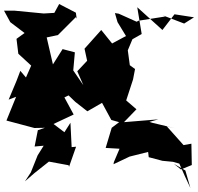

<svg xmlns="http://www.w3.org/2000/svg" viewBox="-85 -842 984 954"><path d="M814 0 868 -22 866 -128 827 -121 744 -214 784 -205 671 -232 641 -242 608 -223 702 -249 531 -235 593 -299 542 -343 576 -447 586 -499 560 -518 550 -592 573 -647 619 -673 597 -806 722 -693 782 -771 879 -756 830 -725 723 -766 736 -760 603 -739 594 -734 505 -774 486 -777 499 -732 541 -663 472 -626 418 -693 335 -600 348 -540 299 -488 329 -419 279 -492 287 -582 226 -598 178 -522 147 -656 203 -668 292 -757 296 -749 292 -779 209 -822 185 -778 132 -775 -13 -789H-65L-34 -732L37 -678L-3 -649L6 -575L70 -516L44 -457L16 -490L-3 -440L-42 -347L-5 -361L-53 -243L86 -206L138 -207L103 -195L87 -114L132 -118L102 -70L68 15L39 59L85 19L158 -39L256 -21L258 -13L293 -113L271 -111L265 -232L235 -185L181 -226L281 -273L235 -358L314 -396L261 -387L276 -451L208 -414L289 -336L349 -289L422 -331L468 -246L507 -235L470 -207L440 -107L509 -103L481 -37L479 -26L559 -64L651 -87L654 -61L722 -43L774 -38L806 -29C824 12 842 53 861 92L836 5L779 -28Z"/></svg>

Font: Hussar Lance
Style: ExBd
Weight: 700
Foundry: Cannot Into Space Fonts, PlusOne Fonts
Version: Version 2.270